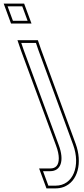

<svg xmlns="http://www.w3.org/2000/svg" viewBox="-191 -819 461 1060"><path d="M-79.6 -704H-119.6L-149.1 -784H-109.1H-108.1H-68.1L-38.6 -704H-78.6ZM-60.2 -543 -73.6 -582H7.4L21.1 -542L212.6 -20C255.4 96 213 206 116 206H76L46.5 126H86.5C143.5 126 166.8 70 132.6 -20ZM-130.1 -689H-17.1L-57.7 -799H-170.6ZM-74.4 -538 118.6 -14.7C129 12.7 133.5 36.1 133.6 54.7C133.6 94 116.3 111 86.5 111H24.9L65.5 221H116C131.4 221 146 218.5 159.2 213.7C240.3 184.3 264.6 77.7 226.7 -25.2L35.3 -547L18.1 -597H-94.6Z"/></svg>

Font: Nordica Plus
Style: NordicaClassicLightConOpOblOl
Weight: 300
Version: Version 1.01